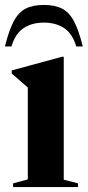

<svg xmlns="http://www.w3.org/2000/svg" viewBox="-27 -757 355 777"><path d="M231 -527.5V-30L288.5 -15V0H26V-15L85.5 -31V-403Q77 -410.5 60.2 -424.8Q43.5 -439 20.5 -459.5V-472L224.5 -527.5ZM150.5 -665.5Q101 -665.5 67.5 -642.5Q34 -619.5 19.5 -569H-7Q9 -634 28.5 -670.8Q48 -707.5 77 -722.2Q106 -737 150.5 -737Q195 -737 224 -722.2Q253 -707.5 272.5 -670.8Q292 -634 308 -569H281.5Q267 -619.5 233.5 -642.5Q200 -665.5 150.5 -665.5Z"/></svg>

Font: Newsreader Display SemiBold
Style: Regular
Weight: 600
Designer: Hugues Gentile
Foundry: Production Type
Version: Version 1.001